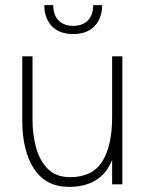

<svg xmlns="http://www.w3.org/2000/svg" viewBox="-20 -720 591 750"><path d="M153 -700H188Q188 -661 209 -640Q230 -619 266 -619Q302 -619 323 -640Q344 -661 344 -700H379Q379 -649 349.5 -618Q320 -587 266 -587Q212 -587 182.5 -618Q153 -649 153 -700ZM107 -251Q107 -196 120.5 -145Q134 -94 166 -61Q198 -28 254 -28Q341 -28 379.5 -89.5Q418 -151 418 -262V-500H458V0H418V-95Q396 -41 353.5 -15.5Q311 10 250 10Q159 10 113 -60.5Q67 -131 67 -249V-500H107Z"/></svg>

Font: Haskoy ExtraLight
Style: Regular
Weight: 200
Designer: Ertekin Erdin
Foundry: Ertekin Erdin
Version: Version 2.000; ttfautohint (v1.8.4.7-5d5b)